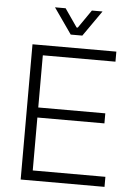

<svg xmlns="http://www.w3.org/2000/svg" viewBox="-60 -945 694 990"><g transform="rotate(5 287.0 -450.0)"><path d="M85 -700H519V-648H143V-378H490V-326H143V-52H519V0H85ZM184 -900H239L304 -806H310L375 -900H430L337 -767H277Z"/></g></svg>

Font: Chakra Petch Light
Style: Regular
Weight: 300
Designer: Katatrad Aksorn Co.,Ltd.
Foundry: Cadson Demak Co.,Ltd.
Version: Version 1.000; ttfautohint (v1.6)